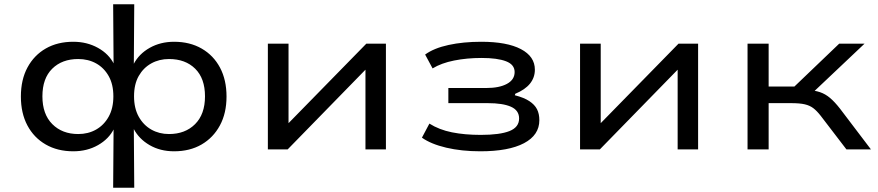

<svg xmlns="http://www.w3.org/2000/svg" viewBox="-20 -701 4121 901"><path d="M511 180 513 -97H515Q491 -49 440 -20Q389 9 324 9Q250 9 194.5 -23Q139 -55 108.5 -112.5Q78 -170 78 -248Q78 -327 109 -384.5Q140 -442 195 -473.5Q250 -505 324 -505Q388 -505 439.5 -476.5Q491 -448 515 -400H513L511 -681H610L608 -400H607Q632 -448 682.5 -476.5Q733 -505 797 -505Q871 -505 926.5 -473Q982 -441 1012.5 -383.5Q1043 -326 1043 -248Q1043 -170 1012 -112.5Q981 -55 926 -23Q871 9 797 9Q732 9 682 -20Q632 -49 607 -97H608L610 180ZM347 -72Q394 -72 431 -93Q468 -114 490 -153.5Q512 -193 512 -249Q512 -305 490 -344Q468 -383 431 -403.5Q394 -424 347 -424Q271 -424 225 -378.5Q179 -333 179 -249Q179 -165 225.5 -118.5Q272 -72 347 -72ZM773 -72Q849 -72 895.5 -118.5Q942 -165 942 -249Q942 -333 896 -378.5Q850 -424 773 -424Q727 -424 690 -403.5Q653 -383 631 -344.5Q609 -306 609 -249Q609 -193 631 -153.5Q653 -114 690 -93Q727 -72 773 -72Z M1237 0V-496H1334V-120H1331L1699 -496H1791V0H1695V-377H1698L1330 0Z M2234 9Q2146 9 2074 -8Q2002 -25 1960 -55L1995 -121Q2041 -92 2101 -80Q2161 -68 2236 -68Q2326 -68 2371 -86Q2416 -104 2416 -145Q2416 -183 2378 -200Q2340 -217 2269 -217H2084V-288H2262Q2323 -288 2359 -307.5Q2395 -327 2395 -363Q2395 -398 2354.5 -413.5Q2314 -429 2240 -429Q2171 -429 2111 -417Q2051 -405 2010 -380L1975 -445Q2016 -475 2085 -490Q2154 -505 2238 -505Q2359 -505 2424.5 -470.5Q2490 -436 2490 -374Q2490 -337 2467 -308.5Q2444 -280 2398 -261L2396 -254Q2439 -243 2464 -226.5Q2489 -210 2500 -188.5Q2511 -167 2511 -137Q2511 -67 2439 -29Q2367 9 2234 9Z M2702 0V-496H2799V-120H2796L3164 -496H3256V0H3160V-377H3163L2795 0Z M3488 0V-496H3587V-295H3708L3918 -496H4037L3780 -253L3766 -279Q3803 -277 3828 -268.5Q3853 -260 3875 -241.5Q3897 -223 3922 -191L4067 0H3952L3831 -158Q3813 -181 3796.5 -193.5Q3780 -206 3756.5 -211.5Q3733 -217 3692 -217H3587V0Z"/></svg>

Font: Nunito Sans 7pt Expanded
Style: Regular
Weight: 400
Width: 7
Designer: Vernon Adams
Foundry: Vernon Adams
Version: Version 3.101;gftools[0.9.27]